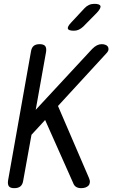

<svg xmlns="http://www.w3.org/2000/svg" viewBox="-20 -970 640 1000"><path d="M101 -30Q98 -9 86.5 0.5Q75 10 54.5 10Q34 10 26.5 0.5Q19 -9 22 -30L141 -700Q144 -721 155 -730.5Q166 -740 186.5 -740Q207 -740 215 -730.5Q223 -721 220 -700L166 -398L460 -715Q473 -728 485 -734Q497 -740 510 -740Q519 -740 528 -737Q537 -734 541.5 -727.5Q546 -721 545 -711.5Q544 -702 532 -690L282 -418L443 -44Q449 -31 448 -20.5Q447 -10 441 -3.5Q435 3 425 6.5Q415 10 403 10Q387 10 376.5 3.5Q366 -3 361 -17L215 -345L144 -268ZM365 -810Q337 -810 333.5 -820.5Q330 -831 351 -853L420 -927Q430 -938 443 -944Q456 -950 471 -950Q499 -950 503 -939Q507 -928 485 -904L413 -831Q402 -821 390.5 -815.5Q379 -810 365 -810Z"/></svg>

Font: Maple Mono NL Light
Style: Italic
Weight: 300
Italic angle: -10°
Monospace: yes
Designer: subframe7536
Version: Version 7.000